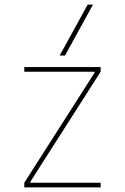

<svg xmlns="http://www.w3.org/2000/svg" viewBox="-20 -810 540 830"><path d="M85 0V-20L389 -496V-500H85V-520H415V-500L111 -24V-20H415V0ZM261 -570H238L359 -790H382Z"/></svg>

Font: M PLUS 1 Code Thin
Style: Regular
Weight: 250
Designer: Coji Morishita
Foundry: UNDERFOREST DESIGN
Version: Version 1.002